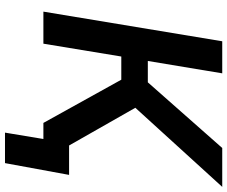

<svg xmlns="http://www.w3.org/2000/svg" viewBox="-92 -676 924 781"><g transform="rotate(90 370.5 -286.0)"><path d="M27.8 0 148.4 -727.5H278.8L228.5 -424.8H315.4L582.5 -727.5H740.7L418.9 -374L631.8 0H480.5L304.7 -316.9H210.4L158.2 0ZM520 156.2 545.9 0H505.9L522.9 -104.5H691.9L644 156.2Z"/></g></svg>

Font: Inter SemiBold
Style: Italic
Weight: 600
Italic angle: -9.3988°
Designer: Rasmus Andersson
Foundry: rsms
Version: Version 4.001;git-66647c0bb